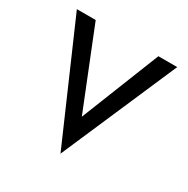

<svg xmlns="http://www.w3.org/2000/svg" viewBox="-115 -542 656 671"><g transform="rotate(30 212.5 -207.0)"><path d="M213 26 415 -440H339L213 -123L86 -440H10Z"/></g></svg>

Font: GI
Style: Regular
Weight: 400
Designer: Alfredo Marco Pradil
Version: Version 1.01 2015